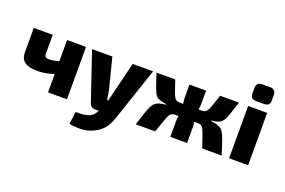

<svg xmlns="http://www.w3.org/2000/svg" viewBox="-115 -1114 2539 1713"><g transform="rotate(20 1155.0 -257.0)"><path d="M533 -497V0H353V-174Q272 -147 197 -147Q115 -147 76 -175.5Q37 -204 37 -264V-497H217V-318Q217 -298 226.5 -289Q236 -280 259 -280Q305 -280 353 -297V-497Z M1170 -497 1004 -5Q978 78 937 121.5Q896 165 834 188Q753 221 629 198L644 80Q740 83 783 59Q813 43 835 0H802Q757 0 744 -43L590 -497H783L858 -201Q868 -145 872 -116H882Q894 -159 903 -201L976 -497Z M1808 -262V-257Q1834 -253 1847.5 -251Q1861 -249 1878 -241.5Q1895 -234 1902.5 -230Q1910 -226 1922.5 -208Q1935 -190 1940 -179Q1945 -168 1957.5 -134.5Q1970 -101 1977 -77.5Q1984 -54 2001 0H1817Q1770 -143 1754.5 -171Q1739 -199 1706 -200H1699H1668Q1673 -175 1673 -158V0H1514V-158Q1514 -178 1520 -200H1480Q1449 -199 1433.5 -170.5Q1418 -142 1370 0H1186Q1235 -161 1256 -195Q1278 -235 1322 -247Q1340 -251 1379 -257V-262Q1301 -272 1279 -299Q1257 -326 1217 -451Q1207 -480 1202 -497H1380Q1421 -370 1436.5 -343Q1452 -316 1489 -316H1521Q1515 -348 1515 -378V-497H1673V-378Q1673 -348 1667 -316H1698Q1734 -316 1750 -343.5Q1766 -371 1806 -497H1985Q1939 -351 1926 -326Q1905 -285 1866 -273Q1846 -267 1808 -262Z M2123 -721H2201Q2254 -721 2254 -667V-615Q2254 -562 2201 -562H2123Q2070 -562 2070 -615V-667Q2070 -721 2123 -721ZM2253 0H2072V-497H2253Z"/></g></svg>

Font: Exo 2.0 Extra Bold
Style: Regular
Weight: 800
Designer: Natanael Gama
Version: Version 1.001;PS 001.001;hotconv 1.0.70;makeotf.lib2.5.58329